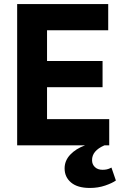

<svg xmlns="http://www.w3.org/2000/svg" viewBox="-20 -720 606 951"><path d="M65 -700H516V-570H213V-418H488V-288H213V-130H521V0H497Q435 27 436 74Q436 94 450 107.5Q464 121 488 121Q499 121 509 119Q519 117 532 110L554 174Q536 187 501 199Q466 211 425 211Q364 211 332 184Q300 157 300 114Q300 76 327.5 46.5Q355 17 401 0H65Z"/></svg>

Font: PT Sans Caption
Style: Bold
Weight: 700
Designer: A.Korolkova, O.Umpeleva, V.Yefimov
Foundry: ParaType Ltd
Version: Version 2.003W OFL